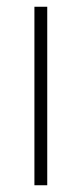

<svg xmlns="http://www.w3.org/2000/svg" viewBox="-20 -549 242 569"><path d="M120 0V-529H82V0Z"/></svg>

Font: Noto Sans Lao UI SemCond ExtLt
Style: Regular
Weight: 200
Width: 4
Designer: Monotype Design Team
Foundry: Monotype Imaging Inc.
Version: Version 2.000